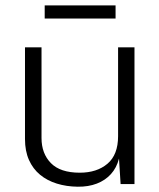

<svg xmlns="http://www.w3.org/2000/svg" viewBox="-20 -696 603 726"><path d="M274 10Q231 9.5 194.8 -1.8Q158.5 -13 131.5 -35.2Q104.5 -57.5 89.5 -91.2Q74.5 -125 74.5 -170V-517H137V-174Q137 -115.5 172.5 -79.2Q208 -43 281.5 -43Q346.5 -43 386.5 -77Q426.5 -111 426.5 -181V-517H488.5V0H436L430 -96.5Q421 -61.5 399.5 -37.8Q378 -14 346.2 -1.8Q314.5 10.5 274 10ZM417 -675.5V-626H149V-675.5Z"/></svg>

Font: Public Sans Thin ExtraLight
Style: Regular
Weight: 250
Version: Version 1.007